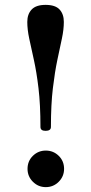

<svg xmlns="http://www.w3.org/2000/svg" viewBox="-20 -758 374 788"><path d="M167 -221Q146 -221 146 -237Q146 -329 138 -396Q130 -463 119 -512.5Q108 -562 100 -599.5Q92 -637 92 -668Q92 -700 110 -719Q128 -738 167 -738Q207 -738 224.5 -719Q242 -700 242 -668Q242 -637 234 -599.5Q226 -562 215.5 -512.5Q205 -463 197 -396Q189 -329 189 -237Q189 -221 167 -221ZM168 10Q137 10 115 -12Q93 -34 93 -65Q93 -97 115 -118.5Q137 -140 168 -140Q199 -140 221 -118.5Q243 -97 243 -65Q243 -34 221 -12Q199 10 168 10Z"/></svg>

Font: Zen Old Mincho SemiBold
Style: Regular
Weight: 600
Version: Version 1.500